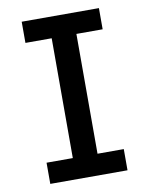

<svg xmlns="http://www.w3.org/2000/svg" viewBox="-83 -796 666 857"><g transform="rotate(-10 250.0 -367.5)"><path d="M75 0V-96H194V-639H75V-735H425V-639H306V-96H425V0Z"/></g></svg>

Font: Iosevka Fixed
Style: Bold
Weight: 700
Monospace: yes
Designer: Belleve Invis
Foundry: Belleve Invis
Version: Version 32.3.0